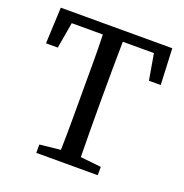

<svg xmlns="http://www.w3.org/2000/svg" viewBox="-122 -778 848 887"><g transform="rotate(20 302.0 -334.5)"><path d="M20 -491 28 -669H576L584 -491H526L504 -619H351Q350 -555 349.5 -490Q349 -425 349 -359V-310Q349 -246 349.5 -181.5Q350 -117 351 -52L453 -41V0H151V-41L253 -52Q255 -116 255 -180.5Q255 -245 255 -310V-359Q255 -424 255 -489Q255 -554 253 -619H100L78 -491Z"/></g></svg>

Font: Source Serif Pro
Style: Regular
Weight: 400
Designer: Frank Grießhammer
Foundry: Adobe Systems Incorporated
Version: Version 3.001;hotconv 1.0.111;makeotfexe 2.5.65597